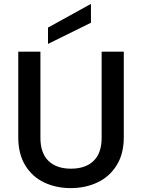

<svg xmlns="http://www.w3.org/2000/svg" viewBox="-20 -961 730 988"><path d="M188 -695V-252Q188 -173 229.5 -133Q271 -93 345 -93Q420 -93 461.5 -133Q503 -173 503 -252V-695H617V-254Q617 -169 580 -110Q543 -51 481 -22Q419 7 344 7Q269 7 207.5 -22Q146 -51 110 -110Q74 -169 74 -254V-695ZM448 -844 227 -735V-819L448 -941Z"/></svg>

Font: Poppins Cyr Med
Style: Regular
Weight: 500
Designer: Ninad Kale (Devanagari), Jonny Pinhorn (Latin)
Foundry: Indian Type Foundry
Version: 4.004